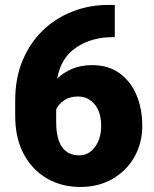

<svg xmlns="http://www.w3.org/2000/svg" viewBox="-20 -741 620 771"><path d="M414.6 -721.2H440.9V-591.8H432.1Q348.1 -591.8 286.4 -550.5Q224.6 -509.3 209.5 -425.3Q233.9 -449.2 269.3 -464.4Q304.7 -479.5 350.1 -479.5Q415 -479.5 460 -447Q504.9 -414.6 528.1 -359.4Q551.3 -304.2 551.3 -235.4Q551.3 -166 519.5 -110.4Q487.8 -54.7 431.6 -22.5Q375.5 9.8 302.7 9.8Q228 9.8 168.9 -24.2Q109.9 -58.1 75.4 -122.3Q41 -186.5 41 -276.4V-336.4Q41 -427.7 71 -499Q101.1 -570.3 153.1 -619.9Q205.1 -669.4 272.5 -695.3Q339.8 -721.2 414.6 -721.2ZM205.6 -252Q205.6 -117.2 298.3 -117.2Q336.9 -117.2 361.6 -151.1Q386.2 -185.1 386.2 -235.4Q386.2 -290.5 360.1 -322Q334 -353.5 292.5 -353.5Q260.3 -353.5 238.3 -338.6Q216.3 -323.7 205.6 -302.2Z"/></svg>

Font: Vazirmatn RD UI Black
Style: Regular
Weight: 900
Designer: Saber Rastikerdar
Foundry: Saber Rastikerdar
Version: Version 33.003